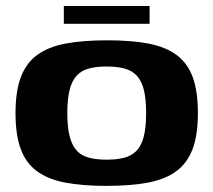

<svg xmlns="http://www.w3.org/2000/svg" viewBox="-20 -599 696 626"><path d="M326.5 7Q247.2 7 191.2 -3.9Q135.2 -14.9 99.6 -41.5Q63.9 -68.1 47.3 -113.9Q30.6 -159.6 30.6 -230.3Q30.6 -301.6 47.9 -347.5Q65.2 -393.5 101.4 -419.9Q137.7 -446.4 194.3 -457Q250.9 -467.6 330 -467.6Q409.3 -467.6 465.3 -456.7Q521.3 -445.7 556.6 -419.1Q591.9 -392.5 608.6 -346.8Q625.2 -301 625.2 -230.3Q625.2 -159 608 -113.1Q590.7 -67.1 554.7 -40.7Q518.8 -14.3 462.3 -3.6Q405.9 7 326.5 7ZM327.8 -78.4Q361.3 -78.4 385.6 -84.9Q409.8 -91.4 425.7 -108Q441.5 -124.7 448.9 -154.4Q456.4 -184.2 456.4 -230.3Q456.4 -276.8 448.9 -306.4Q441.5 -335.9 425.7 -352.6Q409.8 -369.2 385.6 -375.7Q361.3 -382.2 327.8 -382.2Q294.2 -382.2 269.8 -375.7Q245.4 -369.2 230.1 -352.6Q214.7 -335.9 207.1 -306.4Q199.4 -276.8 199.4 -230.3Q199.4 -184.2 207.1 -154.4Q214.7 -124.7 230.1 -108Q245.4 -91.4 269.8 -84.9Q294.2 -78.4 327.8 -78.4ZM188.1 -521.3V-579.4H467.7V-521.3Z"/></svg>

Font: Genos Thin
Style: Regular
Weight: 100
Designer: Robert E. Leuschke
Foundry: Robert E. Leuschke
Version: Version 1.010